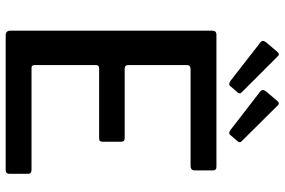

<svg xmlns="http://www.w3.org/2000/svg" viewBox="-183 -819 1002 676"><g transform="rotate(90 318.0 -481.0)"><path d="M88 -727Q88 -742 102 -742H568Q580 -742 580 -729V-666Q580 -651 564 -651H224Q209 -651 209 -638V-432Q209 -419 222 -419H466Q479 -419 479 -407V-340Q479 -335 476.5 -332Q474 -329 466 -329H221Q209 -329 209 -318V-102Q209 -91 219 -91H578Q592 -91 592 -79V-13Q592 -7 589 -3.5Q586 0 578 0H105Q88 0 88 -16V-727ZM163 -957Q171 -966 178 -958L305 -831Q313 -824 304 -815L285 -793Q281 -787 276.5 -787Q272 -787 264 -792L133 -894Q124 -900 124 -905Q124 -910 129 -917ZM336 -957Q343 -966 351 -958L477 -831Q485 -824 476 -815L457 -793Q453 -787 448.5 -787Q444 -787 437 -792L305 -894Q297 -900 297 -905Q297 -910 302 -917Z"/></g></svg>

Font: Libre Franklin Thin Medium
Style: Regular
Weight: 500
Version: Version 3.000